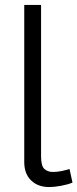

<svg xmlns="http://www.w3.org/2000/svg" viewBox="-20 -750 313 776"><path d="M78 -730H146V-118Q146 -79 159.5 -67Q173 -55 194 -55Q212 -55 230.5 -59Q249 -63 261 -67L273 -12Q254 -4 226.5 1Q199 6 179 6Q133 6 105.5 -21Q78 -48 78 -95Z"/></svg>

Font: Raleway
Style: Regular
Weight: 400
Designer: Matt McInerney, Pablo Impallari, Rodrigo Fuenzalida
Foundry: Matt McInerney, Pablo Impallari, Rodrigo Fuenzalida
Version: Version 4.101;RELEASE